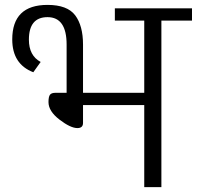

<svg xmlns="http://www.w3.org/2000/svg" viewBox="-20 -764 804 784"><path d="M252 -582V-385H206Q190 -385 184 -377Q178 -369 178 -347Q178 -310 223 -275.5Q268 -241 296 -241Q319 -241 319 -262V-335H569V0H639V-680H764V-730H449V-680H569V-385H319V-582Q319 -659 287 -701.5Q255 -744 174 -744Q30 -744 30 -603Q30 -502 116 -469L146 -511Q98 -537 98 -602Q98 -694 174 -694Q252 -694 252 -582Z"/></svg>

Font: Glegoo
Style: Regular
Weight: 400
Version: Version 2.0.1; ttfautohint (v0.9) -r 48 -G 60